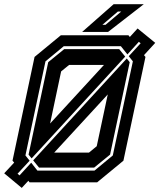

<svg xmlns="http://www.w3.org/2000/svg" viewBox="-32 -868 759 914"><path d="M71.5 26.5 -12 -43 35.5 -94 27.5 -103 132.5 -597 257.5 -700H579.5L586 -692L623 -732.5L707 -664L653.5 -605.5L660.5 -597L555.5 -103L430.5 0H108.5L103 -7.5ZM226 -141.5H391.5L428.5 -172L481 -418.5ZM154 -70 126 -104.5 571.5 -589.5 585.5 -572 492 -132 416 -70ZM61 -33 116.5 -93.5 146 -56H418L505 -128L600.5 -576L581 -600.5L637.5 -662L629 -669L574.5 -609L543.5 -648H271.5L184.5 -576L89 -128L109 -103L51.5 -41ZM118.5 -114 104 -132 197.5 -572 273.5 -634H535.5L564 -598.5ZM206.5 -280 463 -559H297L259 -528ZM359 -716 509 -848H652.5L482.5 -716ZM455.5 -750H470.5L545 -813H529Z"/></svg>

Font: Tourney Thin
Style: Italic
Weight: 100
Italic angle: -12°
Designer: Tyler Finck
Foundry: Etcetera Type Co
Version: Version 1.015